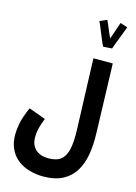

<svg xmlns="http://www.w3.org/2000/svg" viewBox="-180 -1154 1044 1475"><g transform="rotate(15 342.0 -416.5)"><path d="M27 -27Q27 -65 36.5 -115.5Q46 -166 82 -249L216 -200Q202 -164 194.5 -139Q187 -114 183.5 -92.5Q180 -71 180 -46Q180 17 218 51Q256 85 320 85Q387 85 421.5 55Q456 25 467.5 -34.5Q479 -94 476 -184L456 -747H610L627 -192Q630 -102 616.5 -25Q603 52 567.5 109Q532 166 470.5 198Q409 230 316 230Q261 230 209 215.5Q157 201 116 170Q75 139 51 90Q27 41 27 -27ZM505 -852Q495 -871 480.5 -906Q466 -941 451.5 -977Q437 -1013 426 -1035L483 -1060Q489 -1048 498.5 -1025Q508 -1002 519.5 -975.5Q531 -949 541 -927Q550 -953 559.5 -981Q569 -1009 576.5 -1031.5Q584 -1054 588 -1063L645 -1044Q641 -1033 632 -1008Q623 -983 611.5 -954Q600 -925 590 -898.5Q580 -872 575 -857Z"/></g></svg>

Font: Noto Sans Arabic Cond ExtBd
Style: Regular
Weight: 800
Width: 3
Designer: Monotype Design Team, Nadine Chahine, Nizar Qandah and Khaled Hosny
Foundry: Monotype Imaging Inc.
Version: Version 2.012; ttfautohint (v1.8.4.7-5d5b)